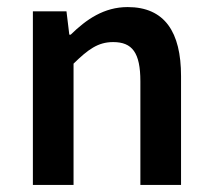

<svg xmlns="http://www.w3.org/2000/svg" viewBox="-20 -523 600 543"><path d="M73 -491V0H188V-343C229 -383 257 -404 300 -404C354 -404 377 -374 377 -293V0H492V-308C492 -432 446 -503 341 -503C274 -503 224 -468 180 -425H176L168 -491Z"/></svg>

Font: DAIFUKU Sans Semibold
Style: Regular
Weight: 600
Designer: Original font ‘Source Sans 3’ : Paul D. Hunt
Foundry: Daifuku
Version: Version 1.000